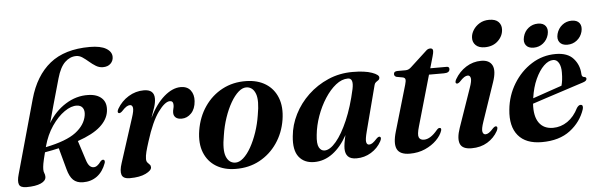

<svg xmlns="http://www.w3.org/2000/svg" viewBox="-48 -882 3259 1050"><g transform="rotate(-5 1582.0 -357.0)"><path d="M497 -85Q480 -37.5 447 -13.2Q414 11 369 10.5Q335.5 10 316 -8.8Q296.5 -27.5 285.5 -69L253.5 -186.5Q217.5 -178 176.5 -171Q165.5 -128.5 162.2 -109.8Q159 -91 159 -78.5Q159 -66 163 -57.5Q167 -49 167 -37.5Q167 -15.5 138.5 -2.8Q110 10 59.5 10Q25.5 10 18.8 -8.5Q12 -27 22.5 -63.5L135 -467Q170 -592.5 251.2 -658Q332.5 -723.5 470 -723.5Q529.5 -723.5 560 -705.2Q590.5 -687 590.5 -658.5Q590.5 -637 575.2 -622Q560 -607 533 -607Q512.5 -607 494.5 -618Q476.5 -629 459.8 -643.5Q443 -658 426.5 -669.2Q410 -680.5 392 -680.5Q358 -680.5 330.2 -654Q302.5 -627.5 285.5 -567.5Q262.5 -485.5 245.8 -427Q229 -368.5 218.5 -327.5Q255.5 -390.5 314.8 -427.5Q374 -464.5 439 -462.5Q488 -461.5 514 -436Q540 -410.5 533.5 -364.5Q527.5 -320 486.2 -282.8Q445 -245.5 361 -216.5L394.5 -112.5Q402 -87.5 412 -77Q422 -66.5 434.5 -66.5Q454 -65.5 475 -95Q484 -104.5 491.5 -102.5Q500.5 -99.5 497 -85ZM184.5 -202.5 183.5 -198.5Q297.5 -221.5 349.8 -261.2Q402 -301 410.5 -353.5Q414.5 -379 404.5 -394Q394.5 -409 373 -410Q341.5 -412 304 -386Q266.5 -360 234 -312.5Q201.5 -265 184.5 -202.5Z M596.5 -349.5Q587 -354 597 -373Q620.5 -413.5 659.8 -437.5Q699 -461.5 744 -461.5Q801 -461.5 801 -411.5Q801 -390 792.5 -363.8Q784 -337.5 773 -307.5Q809 -381.5 855.2 -421.5Q901.5 -461.5 946.5 -461.5Q982.5 -461.5 1000.5 -438Q1018.5 -414.5 1016 -378.5Q1013 -336 990.2 -312.5Q967.5 -289 937.5 -289Q915.5 -289 904.5 -299Q893.5 -309 893.5 -325Q893.5 -336 896.5 -346.5Q899.5 -357 899.5 -367.5Q899.5 -390 881 -390Q854 -390 816.5 -338.8Q779 -287.5 746 -182Q735 -148 729.2 -125.5Q723.5 -103 723.5 -86.5Q723.5 -73.5 729.5 -66.5Q735.5 -59.5 741.2 -54Q747 -48.5 747 -39Q747 -21.5 714.2 -5.5Q681.5 10.5 626.5 10.5Q590 10.5 582.5 -11.8Q575 -34 589 -76L667 -318Q680 -357.5 677 -372.5Q674 -387.5 661.5 -387.5Q652.5 -387.5 642 -381Q631.5 -374.5 615 -356.5Q603.5 -346.5 596.5 -349.5Z M1305.5 -463Q1369 -462 1413.2 -434Q1457.5 -406 1477.2 -355.2Q1497 -304.5 1486 -235Q1474.5 -163.5 1436.2 -107.8Q1398 -52 1339.2 -20.2Q1280.5 11.5 1207 10.5Q1145.5 10 1101 -17.2Q1056.5 -44.5 1036.2 -95Q1016 -145.5 1027 -215.5Q1039 -290 1077.8 -346.2Q1116.5 -402.5 1175.2 -433.5Q1234 -464.5 1305.5 -463ZM1206.5 -24Q1229.5 -22.5 1252.5 -42.8Q1275.5 -63 1295.5 -98.5Q1315.5 -134 1330.8 -179Q1346 -224 1353.5 -272.5Q1368 -350.5 1354.5 -387.8Q1341 -425 1308 -428.5Q1284.5 -430.5 1261.5 -410.5Q1238.5 -390.5 1218 -355Q1197.5 -319.5 1182 -273.8Q1166.5 -228 1159 -178Q1144.5 -99 1158.8 -62.8Q1173 -26.5 1206.5 -24Z M1939.5 -132Q1928 -88.5 1931 -73.5Q1934 -58.5 1946.5 -58.5Q1955.5 -58.5 1965.2 -65Q1975 -71.5 1990 -88Q2001.5 -99 2008.5 -96Q2018.5 -91.5 2008 -71Q1988 -34 1951.5 -11.8Q1915 10.5 1871.5 10.5Q1839 10.5 1824.5 -4.8Q1810 -20 1810 -48.5Q1810 -73.5 1821.5 -121.5Q1787 -58.5 1740.5 -24Q1694 10.5 1639.5 10.5Q1584.5 10.5 1555.2 -26.8Q1526 -64 1534 -140.5Q1539.5 -202 1568.5 -259.5Q1597.5 -317 1645.5 -362.5Q1693.5 -408 1755.8 -435Q1818 -462 1889.5 -462Q1957.5 -462 1996.2 -448Q2035 -434 2033.5 -418.5Q2033 -409.5 2026.8 -405Q2020.5 -400.5 2013.8 -395.8Q2007 -391 2004.5 -381.5ZM1665 -136Q1659.5 -87.5 1670.5 -67.5Q1681.5 -47.5 1701 -47.5Q1730.5 -47.5 1764.5 -87.8Q1798.5 -128 1829.8 -200.5Q1861 -273 1882 -369Q1894.5 -428.5 1861.5 -428.5Q1828 -428.5 1795.2 -402.5Q1762.5 -376.5 1734.8 -333.5Q1707 -290.5 1688.5 -238.8Q1670 -187 1665 -136Z M2162.5 -408 2127 -414.5Q2115 -419 2115 -430.5Q2115 -446 2136.5 -446H2180.5Q2197.5 -446 2212.5 -461L2300.5 -542Q2311 -553 2324.5 -553Q2339.5 -553 2339.5 -538Q2339.5 -528.5 2334 -509.5L2315.5 -445H2405.5Q2419.5 -445 2419.5 -432.5Q2419.5 -411 2388 -411H2305.5L2226 -133.5Q2213 -89.5 2219.8 -74.2Q2226.5 -59 2247.5 -59Q2283 -59 2321.5 -105.5Q2330.5 -116 2337.5 -115.5Q2349 -115.5 2345 -100.5Q2336.5 -74 2311 -48.5Q2285.5 -23 2247.8 -6.2Q2210 10.5 2164 10.5Q2109.5 10.5 2094 -21Q2078.5 -52.5 2098 -118L2171 -367.5Q2177 -388 2175.2 -396.5Q2173.5 -405 2162.5 -408Z M2623 -533.5Q2590.5 -533.5 2573.5 -550Q2556.5 -566.5 2557.5 -591Q2558 -612.5 2571 -633.2Q2584 -654 2606.5 -667.5Q2629 -681 2658.5 -681Q2694 -681 2710 -664.2Q2726 -647.5 2725 -623.5Q2724 -587.5 2696 -560.5Q2668 -533.5 2623 -533.5ZM2579.5 -129.5Q2565.5 -89 2569.2 -74Q2573 -59 2585.5 -59Q2594 -59 2604.2 -65.5Q2614.5 -72 2629.5 -89Q2641 -100 2648 -97Q2658 -92.5 2647.5 -71.5Q2627 -34.5 2590 -12Q2553 10.5 2503 10.5Q2452.5 10.5 2440.2 -19.5Q2428 -49.5 2447.5 -106L2521 -318Q2535 -357 2531.8 -372.2Q2528.5 -387.5 2516 -387.5Q2507 -387.5 2496.5 -381Q2486 -374.5 2469.5 -356.5Q2458 -346.5 2451 -349.5Q2441.5 -354 2451.5 -373Q2475 -413.5 2513 -437.5Q2551 -461.5 2596 -461.5Q2641 -461.5 2656.5 -431Q2672 -400.5 2651 -339.5Z M3127 -150Q3104.5 -81 3044.5 -35.2Q2984.5 10.5 2889 10.5Q2801 10.5 2759 -40Q2717 -90.5 2726.5 -182Q2734 -259 2773.2 -323Q2812.5 -387 2872.8 -425Q2933 -463 3005 -463Q3070.5 -463 3102.2 -427.2Q3134 -391.5 3136 -342Q3136.5 -325 3150.5 -324Q3161 -323 3161.5 -314Q3161.5 -308.5 3156.8 -303.5Q3152 -298.5 3139 -294.5Q3123.5 -289.5 3090.5 -278.8Q3057.5 -268 3016 -254.5Q2974.5 -241 2932.8 -227.5Q2891 -214 2858.5 -203Q2854 -134 2879.8 -98Q2905.5 -62 2956.5 -62Q2999.5 -62 3036 -87Q3072.5 -112 3096 -159.5Q3107 -175 3117 -174Q3133 -173.5 3127 -150ZM2989 -431.5Q2963 -431.5 2937.2 -406.5Q2911.5 -381.5 2891 -337Q2870.5 -292.5 2862 -232.5Q2900.5 -246 2946 -261.5Q2991.5 -277 3022 -287.5Q3026 -301 3028.2 -318.8Q3030.5 -336.5 3030.5 -359.5Q3031 -391.5 3019.8 -411.5Q3008.5 -431.5 2989 -431.5ZM2889 -508Q2859.5 -508 2846.5 -525.8Q2833.5 -543.5 2841 -572Q2848.5 -601.5 2871 -619.2Q2893.5 -637 2923 -637Q2952.5 -637 2965.5 -619.2Q2978.5 -601.5 2971 -572Q2963.5 -544 2941.2 -526Q2919 -508 2889 -508ZM3074 -508Q3044.5 -508 3031.2 -525.8Q3018 -543.5 3025.5 -572Q3033.5 -601 3056 -619Q3078.5 -637 3108 -637Q3138 -637 3151 -619.2Q3164 -601.5 3156.5 -572Q3149 -544 3126.5 -526Q3104 -508 3074 -508Z"/></g></svg>

Font: Fraunces 72pt S000 SemiBold
Style: Italic
Weight: 600
Italic angle: -16°
Version: Version 1.000; ttfautohint (v1.8.3)